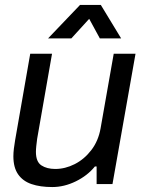

<svg xmlns="http://www.w3.org/2000/svg" viewBox="-20 -743 596 775"><path d="M191 12Q142 12 107 0Q72 -12 53 -39.5Q34 -67 34 -112Q34 -126 36 -143Q38 -160 41 -177L102 -526H190L130 -183Q128 -168 126.5 -154Q125 -140 125 -130Q125 -90 147 -75.5Q169 -61 203 -61Q243 -61 281.5 -80.5Q320 -100 348.5 -137Q377 -174 386 -225L439 -526H527L434 0H370V-71H363Q333 -34 286 -11Q239 12 191 12ZM174 -588 303 -723H387L469 -588H383L340 -667L268 -588Z"/></svg>

Font: Archivo VF Beta
Style: Italic
Weight: 400
Italic angle: -10°
Designer: Hector Gatti
Foundry: Omnibus-Type
Version: Version 1.002